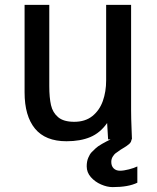

<svg xmlns="http://www.w3.org/2000/svg" viewBox="-20 -570 640 785"><path d="M80.5 -192.5V-550H181.5V-218Q181.5 -171 188.5 -140.2Q195.5 -109.5 217.8 -90.8Q240 -72 283.5 -72Q328.5 -72 357.8 -95.5Q387 -119 400.5 -157.2Q414 -195.5 414 -241V-550H516V-119Q516 -87 518 -41L519.5 0H517.5Q517.5 10.5 507.8 19Q498 27.5 481.5 37L472.5 42.5Q455.5 54.5 451.5 57.5Q447.5 60.5 441.2 70Q435 79.5 435 92Q435 109 444.8 118.5Q454.5 128 470.5 128Q485.5 128 507 122.5Q528.5 117 541.5 110.5V177Q505 195 440.5 195Q418 195 393.2 184.2Q368.5 173.5 351.5 154.2Q334.5 135 334.5 110Q334.5 90 340.8 75.2Q347 60.5 354.2 52.8Q361.5 45 371.5 36Q378.5 29 397.2 18.2Q416 7.5 432 0H422L418 -67Q389.5 -26.5 349 -9.5Q308.5 7.5 252 7.5Q165.5 7.5 123 -44.2Q80.5 -96 80.5 -192.5Z"/></svg>

Font: JuliaMono Medium
Style: Regular
Weight: 500
Monospace: yes
Designer: cormullion
Foundry: corm
Version: Version 0.054; ttfautohint (v1.8.4)